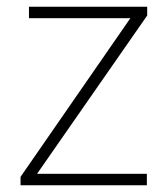

<svg xmlns="http://www.w3.org/2000/svg" viewBox="-20 -550 499 570"><path d="M416 0V-34H90L417 -504V-530H66V-496H367L41 -25V0Z"/></svg>

Font: Noto Sans Tamil ExtraLight
Style: Regular
Weight: 200
Designer: Jelle Bosma - Monotype Design Team
Foundry: Monotype Imaging Inc.
Version: Version 2.004